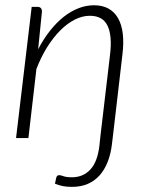

<svg xmlns="http://www.w3.org/2000/svg" viewBox="-20 -525 556 730"><path d="M405.5 24Q401 61.5 389 91.5Q377 121.5 358 142.5Q339 163.5 313 174.5Q287 185.5 253.5 185.5Q234.5 185.5 220 182.8Q205.5 180 189 173.5L193.5 152Q195 145.5 197.8 143.2Q200.5 141 206 141Q210.5 141 221.5 145Q232.5 149 253.5 149Q296.5 149 323.8 119.2Q351 89.5 358 28.5L362.5 -13.5L398.5 -318Q407 -389 389 -427Q371 -465 321.5 -465Q293.5 -465 265 -450.8Q236.5 -436.5 210 -410.2Q183.5 -384 160 -346.8Q136.5 -309.5 118.5 -263L88 0H41L100.5 -499H122Q139.5 -499 139.5 -481L125 -337.5Q145.5 -377 170.2 -408.2Q195 -439.5 222.2 -461Q249.5 -482.5 278.8 -493.8Q308 -505 337.5 -505Q369.5 -505 392.2 -492.5Q415 -480 428.8 -456Q442.5 -432 446.8 -397.2Q451 -362.5 445.5 -318L410.5 -17.5Z"/></svg>

Font: Lato Light
Style: Italic
Weight: 300
Italic angle: -7°
Designer: Lukasz Dziedzic
Foundry: tyPoland Lukasz Dziedzic
Version: Version 2.007; 2014-02-27